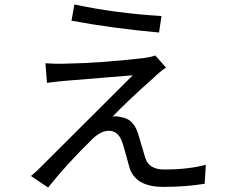

<svg xmlns="http://www.w3.org/2000/svg" viewBox="-20 -806 1040 862"><path d="M314 -786Q495 -747 705 -734L694 -660Q491 -678 301 -713ZM725 -503Q693 -480 671 -458Q545 -346 486 -283Q508 -285 523 -280Q577 -274 599 -209L615 -155Q626 -116 632 -98Q648 -45 717 -45Q824 -45 904 -66L899 19Q815 33 713 33Q590 33 562 -51L546 -109Q534 -153 529 -167Q511 -219 469 -219Q434 -219 396 -183Q279 -69 196 36L119 -16Q142 -34 168 -61Q208 -100 576 -468L271 -443Q245 -441 191 -434L184 -522Q224 -519 268 -520Q438 -523 630 -546Q660 -550 677 -557Z"/></svg>

Font: KaiGen Gothic CN Regular
Style: Regular
Weight: 400
Designer: Ryoko NISHIZUKA  (kana & ideographs); Paul D. Hunt (Latin, Greek & Cyrillic); Wenlong ZHANG  (bopomofo); Sandoll Communi
Foundry: Adobe Systems Incorporated
Version: Version 1.002.20150501